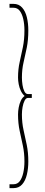

<svg xmlns="http://www.w3.org/2000/svg" viewBox="-20 -760 234 990"><path d="M29 190H50Q70 190 82 174Q94 158 100 131Q106 104 106 73Q106 29 98 -8.5Q90 -46 81.5 -85Q73 -124 73 -170Q73 -187 76.5 -206Q80 -225 87.5 -241Q95 -257 107 -265Q95 -276 87.5 -291.5Q80 -307 76.5 -325.5Q73 -344 73 -360Q73 -403 81.5 -440.5Q90 -478 98 -517Q106 -556 106 -603Q106 -635 100 -661.5Q94 -688 82 -704Q70 -720 50 -720H29V-740H50Q77 -740 94 -721Q111 -702 118.5 -671Q126 -640 126 -603Q126 -553 118 -514Q110 -475 101.5 -438.5Q93 -402 93 -360Q93 -342 96 -322Q99 -302 106 -288.5Q113 -275 124 -275H144V-255H124Q114 -255 107 -241.5Q100 -228 96.5 -208.5Q93 -189 93 -170Q93 -127 101.5 -89Q110 -51 118 -12.5Q126 26 126 73Q126 109 118.5 140.5Q111 172 94 191Q77 210 50 210H29Z"/></svg>

Font: Georama ExtraCondensed Thin
Style: Regular
Weight: 100
Width: 2
Designer: Jean-Baptiste Levee
Foundry: Production Type
Version: Version 1.001